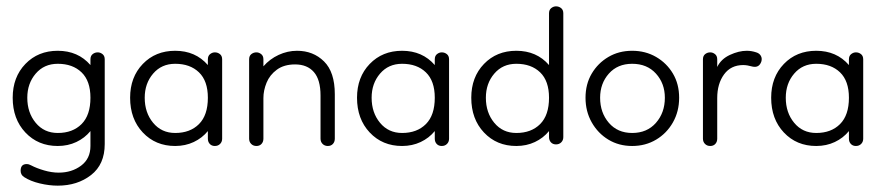

<svg xmlns="http://www.w3.org/2000/svg" viewBox="-20 -450 2780 605"><path d="M162 135Q135 135 105.5 128Q76 121 56 108Q45 101 45 88Q45 67 64 67Q71 67 78 71Q95 80 119 87Q143 94 165 94Q206 94 235.5 72Q265 50 265 10V-37Q247 -15 220.5 -2.5Q194 10 162 10Q100 10 60 -32.5Q20 -75 20 -142Q20 -207 60 -248.5Q100 -290 162 -290Q226 -290 265 -245V-263Q265 -274 272 -279.5Q279 -285 288 -285Q296 -285 303 -279.5Q310 -274 310 -263V4Q310 68 267 101.5Q224 135 162 135ZM162 -31Q209 -31 237 -59Q265 -87 265 -142Q265 -195 237 -222Q209 -249 162 -249Q119 -249 92.5 -218Q66 -187 66 -142Q66 -95 92.5 -63Q119 -31 162 -31Z M532 10Q470 10 430 -32.5Q390 -75 390 -142Q390 -207 430 -248.5Q470 -290 532 -290Q596 -290 635 -245V-263Q635 -274 642 -279.5Q649 -285 657 -285Q666 -285 673 -279.5Q680 -274 680 -263V-13Q680 -3 673.5 3.5Q667 10 657 10Q647 10 641 3.5Q635 -3 635 -13V-37Q617 -15 590.5 -2.5Q564 10 532 10ZM532 -31Q579 -31 607 -59Q635 -87 635 -142Q635 -195 607 -222Q579 -249 532 -249Q489 -249 462.5 -218Q436 -187 436 -142Q436 -95 462.5 -63Q489 -31 532 -31Z M1013 10Q1003 10 996.5 3.5Q990 -3 990 -13V-149Q990 -199 969 -223Q948 -247 910 -247Q875 -247 852.5 -230.5Q830 -214 820 -189.5Q810 -165 810 -141V-13Q810 -3 804 3.5Q798 10 788 10Q778 10 771.5 3.5Q765 -3 765 -13V-263Q765 -274 772 -279.5Q779 -285 788 -285Q796 -285 803 -279.5Q810 -274 810 -263V-241Q830 -264 858 -277Q886 -290 916 -290Q967 -290 1001 -256.5Q1035 -223 1035 -153V-13Q1035 -3 1029 3.5Q1023 10 1013 10Z M1247 10Q1185 10 1145 -32.5Q1105 -75 1105 -142Q1105 -207 1145 -248.5Q1185 -290 1247 -290Q1311 -290 1350 -245V-263Q1350 -274 1357 -279.5Q1364 -285 1372 -285Q1381 -285 1388 -279.5Q1395 -274 1395 -263V-13Q1395 -3 1388.5 3.5Q1382 10 1372 10Q1362 10 1356 3.5Q1350 -3 1350 -13V-37Q1332 -15 1305.5 -2.5Q1279 10 1247 10ZM1247 -31Q1294 -31 1322 -59Q1350 -87 1350 -142Q1350 -195 1322 -222Q1294 -249 1247 -249Q1204 -249 1177.5 -218Q1151 -187 1151 -142Q1151 -95 1177.5 -63Q1204 -31 1247 -31Z M1607 10Q1545 10 1505 -32.5Q1465 -75 1465 -142Q1465 -207 1505 -248.5Q1545 -290 1607 -290Q1671 -290 1710 -245V-408Q1710 -419 1717 -424.5Q1724 -430 1732 -430Q1741 -430 1748 -424.5Q1755 -419 1755 -408V-18Q1755 -8 1748.5 -1.5Q1742 5 1732 5Q1722 5 1716 -1.5Q1710 -8 1710 -18V-37Q1692 -15 1665.5 -2.5Q1639 10 1607 10ZM1607 -31Q1654 -31 1682 -59Q1710 -87 1710 -142Q1710 -195 1682 -222Q1654 -249 1607 -249Q1564 -249 1537.5 -218Q1511 -187 1511 -142Q1511 -95 1537.5 -63Q1564 -31 1607 -31Z M1972 10Q1930 10 1897 -10Q1864 -30 1844.5 -64.5Q1825 -99 1825 -142Q1825 -185 1844.5 -218Q1864 -251 1897 -270.5Q1930 -290 1972 -290Q2014 -290 2047.5 -270.5Q2081 -251 2100.5 -218Q2120 -185 2120 -142Q2120 -99 2100.5 -64.5Q2081 -30 2047.5 -10Q2014 10 1972 10ZM1972 -31Q2019 -31 2047 -63Q2075 -95 2075 -142Q2075 -187 2047 -218Q2019 -249 1972 -249Q1926 -249 1898.5 -218Q1871 -187 1871 -142Q1871 -95 1898.5 -63Q1926 -31 1972 -31Z M2240 -141V-13Q2240 -3 2234 3.5Q2228 10 2218 10Q2208 10 2201.5 3.5Q2195 -3 2195 -13V-263Q2195 -274 2202 -279.5Q2209 -285 2218 -285Q2226 -285 2233 -279.5Q2240 -274 2240 -263V-239Q2252 -264 2280 -277Q2308 -290 2333 -290Q2348 -290 2363 -285Q2373 -282 2377.5 -274Q2382 -266 2379 -256Q2372 -236 2352 -240Q2334 -245 2322 -245Q2283 -245 2261.5 -215.5Q2240 -186 2240 -141Z M2552 10Q2490 10 2450 -32.5Q2410 -75 2410 -142Q2410 -207 2450 -248.5Q2490 -290 2552 -290Q2616 -290 2655 -245V-263Q2655 -274 2662 -279.5Q2669 -285 2677 -285Q2686 -285 2693 -279.5Q2700 -274 2700 -263V-13Q2700 -3 2693.5 3.5Q2687 10 2677 10Q2667 10 2661 3.5Q2655 -3 2655 -13V-37Q2637 -15 2610.5 -2.5Q2584 10 2552 10ZM2552 -31Q2599 -31 2627 -59Q2655 -87 2655 -142Q2655 -195 2627 -222Q2599 -249 2552 -249Q2509 -249 2482.5 -218Q2456 -187 2456 -142Q2456 -95 2482.5 -63Q2509 -31 2552 -31Z"/></svg>

Font: Dongle Light
Style: Regular
Weight: 300
Designer: Yanghee Ryu
Foundry: Yanghee Ryu
Version: Version 2.000